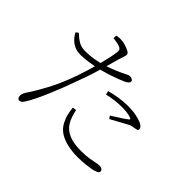

<svg xmlns="http://www.w3.org/2000/svg" viewBox="-163 -1035 1327 1327"><g transform="rotate(45 500.0 -372.0)"><path d="M303 -741 305 -767Q319 -769 331.5 -770Q344 -771 361 -769Q374 -768 395 -761.5Q416 -755 433 -745.5Q450 -736 450 -725Q450 -718 447 -707.5Q444 -697 440 -685Q436 -673 432 -661Q423 -628 409 -578Q395 -528 377.5 -472Q360 -416 340 -364Q321 -310 300 -256Q279 -202 258 -152.5Q237 -103 217 -63Q197 -23 180 3Q171 16 164 21Q157 26 146 26Q138 26 132.5 17.5Q127 9 127 -2Q127 -9 128 -14.5Q129 -20 132 -26.5Q135 -33 140 -42Q182 -104 225 -184.5Q268 -265 307 -374Q321 -414 334.5 -458Q348 -502 359.5 -545.5Q371 -589 379 -626.5Q387 -664 390 -691Q392 -707 386.5 -715Q381 -723 367 -728Q351 -733 334 -736Q317 -739 303 -741ZM108 -597Q137 -569 164 -553.5Q191 -538 229 -538Q274 -538 315.5 -545.5Q357 -553 389 -563Q437 -578 475.5 -594.5Q514 -611 541 -625Q551 -630 558 -632.5Q565 -635 571 -635Q578 -635 585 -632.5Q592 -630 597 -626Q602 -622 602 -617Q602 -606 595.5 -599Q589 -592 572 -583Q562 -578 529.5 -565.5Q497 -553 455 -539.5Q413 -526 373 -517Q342 -510 301 -503.5Q260 -497 222 -497Q196 -497 172 -505.5Q148 -514 127 -533Q106 -552 89 -583ZM543 -428 536 -455Q571 -465 615 -472.5Q659 -480 704 -480Q754 -480 788.5 -472.5Q823 -465 842 -457Q857 -450 866 -441Q875 -432 875 -421Q875 -410 865 -407.5Q855 -405 843 -403Q829 -402 817.5 -398Q806 -394 786 -383Q767 -373 735.5 -355.5Q704 -338 678 -324L664 -344Q682 -356 705.5 -370.5Q729 -385 749 -398.5Q769 -412 776 -418Q788 -428 772 -433Q753 -440 729.5 -442.5Q706 -445 683 -445Q646 -445 610.5 -440.5Q575 -436 543 -428ZM472 -206 444 -202Q447 -174 453.5 -145Q460 -116 476 -85Q496 -46 532 -24Q568 -2 614 7.5Q660 17 710 17Q751 17 784.5 13Q818 9 840 5Q859 1 875.5 -6Q892 -13 892 -26Q892 -34 887 -39Q882 -44 874 -46.5Q866 -49 857 -49Q841 -49 822.5 -44.5Q804 -40 773.5 -35Q743 -30 690 -30Q624 -30 578 -49Q532 -68 507 -108Q493 -131 485 -157Q477 -183 472 -206Z"/></g></svg>

Font: Noto Serif HK
Style: Regular
Weight: 200
Designer: Ryoko NISHIZUKA 西塚涼子 (kana & ideographs); Frank Grießhammer (Latin, Greek & Cyrillic); Wenlong ZHANG 张文龙 (bopomofo); San
Foundry: Adobe
Version: Version 2.001;hotconv 1.1.0;makeotfexe 2.6.0